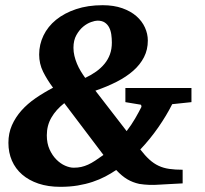

<svg xmlns="http://www.w3.org/2000/svg" viewBox="-20 -704 785 735"><path d="M226.1 -309.1Q194.3 -284.2 176.8 -253.9Q159.2 -223.6 159.2 -186Q159.2 -155.3 169.7 -132.1Q180.2 -108.9 195.8 -93.3Q211.4 -77.6 229.2 -69.8Q247.1 -62 262.2 -62Q277.8 -62 291 -64.9Q304.2 -67.9 317.1 -73.7Q330.1 -79.6 344.2 -88.9Q358.4 -98.1 376 -110.8ZM408.2 -541Q408.2 -557.1 406 -572.3Q403.8 -587.4 397.7 -599.1Q391.6 -610.8 380.9 -617.9Q370.1 -625 353 -625Q344.2 -625 328.9 -619.6Q313.5 -614.3 298.6 -602.1Q283.7 -589.8 272.5 -569.8Q261.2 -549.8 261.2 -521Q261.2 -505.4 264.9 -490Q268.6 -474.6 274.7 -460Q280.8 -445.3 289.1 -431.6Q297.4 -418 306.2 -405.8Q329.1 -416.5 347.9 -429.9Q366.7 -443.4 380.1 -459.7Q393.6 -476.1 400.9 -496.1Q408.2 -516.1 408.2 -541ZM639.2 -305.2Q617.7 -262.2 586.2 -216.8Q554.7 -171.4 517.1 -131.8Q535.2 -108.4 551.8 -93.3Q568.4 -78.1 587.2 -69.3Q606 -60.5 628.2 -57.4Q650.4 -54.2 679.2 -54.2V-2Q643.1 -0.5 623 1Q603 2.4 588.9 2.9Q550.8 5.9 513.2 0Q488.3 -5.4 467.5 -17.6Q446.8 -29.8 424.8 -53.2Q405.3 -40 383.1 -28.3Q360.8 -16.6 334.5 -7.8Q308.1 1 277.6 6.1Q247.1 11.2 210.9 11.2Q164.1 11.2 127.2 -1.2Q90.3 -13.7 64.7 -35.9Q39.1 -58.1 25.6 -89.1Q12.2 -120.1 12.2 -157.2Q12.2 -193.8 25.6 -224.4Q39.1 -254.9 62 -280.8Q85 -306.6 116.2 -328.1Q147.5 -349.6 183.1 -368.2Q160.2 -398.9 145 -429.4Q129.9 -460 129.9 -495.1Q129.9 -533.7 146.5 -568.1Q163.1 -602.5 194.6 -628.2Q226.1 -653.8 271 -668.9Q315.9 -684.1 373 -684.1Q415.5 -684.1 448 -672.6Q480.5 -661.1 502.2 -642.1Q523.9 -623 534.9 -598.6Q545.9 -574.2 545.9 -548.8Q545.9 -513.7 531.2 -485.1Q516.6 -456.5 490 -433.1Q463.4 -409.7 426.5 -390.9Q389.6 -372.1 345.2 -356.9L464.8 -202.1Q482.9 -225.6 497.1 -250Q511.2 -274.4 521 -293.9Q522 -295.4 521 -299.3Q520 -303.2 519 -303.2L460 -313V-367.2H712.9V-313Z"/></svg>

Font: Charis SIL Am
Style: Bold Italic
Weight: 700
Italic angle: -11°
Foundry: SIL International
Version: Version 5.000